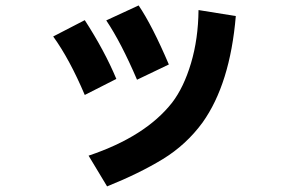

<svg xmlns="http://www.w3.org/2000/svg" viewBox="-20 -625 1040 689"><path d="M297.9 -66.4Q502 -134.8 597.7 -256.8Q639.6 -311.5 665.5 -398.4Q691.4 -485.4 692.4 -588.9L826.2 -567.4Q805.7 -324.2 707 -185.5Q648.4 -105.5 564.5 -54.2Q480.5 -2.9 364.3 43.9ZM170.9 -494.1 284.2 -552.7Q355.5 -442.4 397.5 -341.8L284.2 -284.2Q229.5 -413.1 170.9 -494.1ZM361.3 -551.8 477.5 -605.5Q526.4 -533.2 585.9 -393.6L471.7 -338.9Q415 -471.7 361.3 -551.8Z"/></svg>

Font: Gothic A1 ExtraBold
Style: Regular
Weight: 800
Designer: HanYang I&C Co.,Ltd.
Foundry: HanYang I&C Co.,Ltd.
Version: Version 2.50